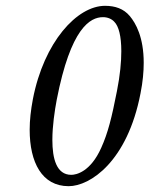

<svg xmlns="http://www.w3.org/2000/svg" viewBox="-20 -630 514 660"><path d="M216 10C290 10 418 -75 463 -309C471 -349 474 -384 474 -414C474 -502 447 -550 426 -575C405 -600 376 -610 341 -610C245 -610 131 -486 93 -289C86 -252 82 -217 82 -184C82 -72 124 10 216 10ZM334 -571C350 -571 364 -565 373 -555C388 -540 397 -506 397 -454C397 -418 393 -372 382 -317C364 -225 351 -173 328 -122C291 -39 242 -29 225 -29C174 -29 160 -85 160 -149C160 -197 168 -250 175 -287C223 -534 290 -571 334 -571Z"/></svg>

Font: Libertinus Sans
Style: Italic
Weight: 400
Italic angle: -12°
Designer: Philipp H. Poll, Khaled Hosny
Foundry: Caleb Maclennan
Version: Version 7.050;RELEASE